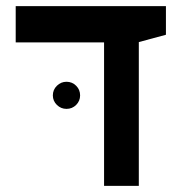

<svg xmlns="http://www.w3.org/2000/svg" viewBox="-20 -606 626 626"><path d="M319.3 0V-467.8H31.2V-585.9H521V-492.7L432.6 -468.8V0ZM196.8 -251Q178.7 -251 165.5 -263.9Q152.3 -276.9 152.3 -294.9Q152.3 -313.5 165.5 -326.4Q178.7 -339.4 196.8 -339.4Q215.3 -339.4 228.3 -326.4Q241.2 -313.5 241.2 -294.9Q241.2 -276.9 228.3 -263.9Q215.3 -251 196.8 -251Z"/></svg>

Font: Cascadia Mono NF SemiBold
Style: Regular
Weight: 600
Monospace: yes
Designer: Aaron Bell
Foundry: Saja Typeworks
Version: Version 2404.023; ttfautohint (v1.8.4)